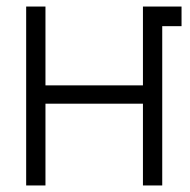

<svg xmlns="http://www.w3.org/2000/svg" viewBox="-20 -617 580 587"><path d="M60 -597H119V-356H417V-597H471H476H535V-567V-537H476V-50H417V-300H119V-50H60Z"/></svg>

Font: ibm3270
Style: Regular
Weight: 400
Monospace: yes
Version: Version 2.0.3